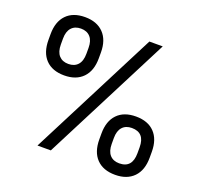

<svg xmlns="http://www.w3.org/2000/svg" viewBox="-121 -820 1001 960"><g transform="rotate(20 380.0 -340.0)"><path d="M309 -546V-515Q309 -448 273.5 -411.5Q238 -375 175 -375Q111 -375 76 -411.5Q41 -448 41 -515V-546Q41 -612 76 -648.5Q111 -685 175 -685Q238 -685 273.5 -648.5Q309 -612 309 -546ZM518 -680H589L241 0H170ZM243 -546Q243 -584 225 -604Q207 -624 175 -624Q143 -624 125 -604Q107 -584 107 -546V-515Q107 -476 125 -456Q143 -436 175 -436Q207 -436 225 -456Q243 -476 243 -515ZM718 -166V-135Q718 -68 682.5 -31.5Q647 5 584 5Q520 5 485 -31.5Q450 -68 450 -135V-166Q450 -232 485 -268.5Q520 -305 584 -305Q648 -305 683 -268.5Q718 -232 718 -166ZM653 -166Q653 -244 584 -244Q552 -244 534 -224Q516 -204 516 -166V-135Q516 -96 534 -76Q552 -56 584 -56Q653 -56 653 -135Z"/></g></svg>

Font: Inria Sans
Style: Regular
Weight: 400
Designer: Black Foundry Team
Foundry: Black Foundry
Version: Version 1.2; ttfautohint (v1.8.3)